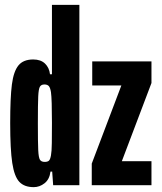

<svg xmlns="http://www.w3.org/2000/svg" viewBox="-20 -763 667 791"><path d="M22 -256Q22 -361 29 -415Q36 -469 56 -493.5Q76 -518 117 -518Q148 -518 165.5 -501Q183 -484 186 -457H194V-743H307V0H199L195 -56H188Q184 -24 163.5 -8Q143 8 119 8Q80 8 59.5 -14Q39 -36 30.5 -91.5Q22 -147 22 -256ZM190 -123Q193 -138 193.5 -174Q194 -210 194 -258Q194 -354 190 -383Q187 -402 181 -408.5Q175 -415 163 -415Q150 -415 144.5 -406Q139 -397 137.5 -366Q136 -335 136 -255Q136 -175 137.5 -144.5Q139 -114 144.5 -105Q150 -96 164 -96Q176 -96 181.5 -101Q187 -106 190 -123ZM358 0V-89L480 -411H360V-510H604V-421L482 -99H604V0Z"/></svg>

Font: Saira Ultra Condensed ExtraBold
Style: Regular
Weight: 800
Width: 1
Designer: Hector Gatti with collaboration of the Omnibus-Type team
Foundry: Omnibus-Type
Version: Version 1.001; ttfautohint (v1.8)